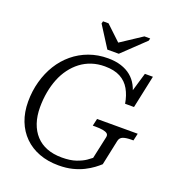

<svg xmlns="http://www.w3.org/2000/svg" viewBox="-165 -1068 1115 1216"><g transform="rotate(20 392.5 -460.0)"><path d="M407 -778H484L634 -921L638 -937H599L426 -823L480 -821L357 -937H320L316 -921ZM131 -290Q131 -343 140 -392Q149 -441 166 -483.5Q183 -526 209 -561Q235 -596 268 -621Q301 -646 341.5 -659.5Q382 -673 429 -673Q493 -673 534 -651Q575 -629 598 -588.5Q621 -548 630 -494H690L737 -715H683L636 -556L657 -551Q650 -591 632.5 -624Q615 -657 587 -680Q559 -703 520 -715.5Q481 -728 431 -728Q363 -728 304 -706.5Q245 -685 197.5 -645.5Q150 -606 117 -552.5Q84 -499 66 -434Q48 -369 48 -298Q48 -226 70.5 -168Q93 -110 135 -68.5Q177 -27 235.5 -5Q294 17 366 17Q418 17 459.5 6.5Q501 -4 533.5 -20.5Q566 -37 589.5 -54.5Q613 -72 628 -86L664 -256Q669 -279 690 -286.5Q711 -294 746 -294H759L770 -343H496L485 -294H503Q532 -294 552.5 -290.5Q573 -287 583 -279Q593 -271 590 -255L557 -103Q549 -96 526 -80Q503 -64 464.5 -50.5Q426 -37 369 -37Q312 -37 268 -54Q224 -71 193.5 -104Q163 -137 147 -184Q131 -231 131 -290Z"/></g></svg>

Font: Roboto Serif Light
Style: Italic
Weight: 300
Italic angle: -10°
Version: Version 1.007